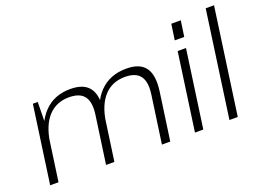

<svg xmlns="http://www.w3.org/2000/svg" viewBox="-107 -998 1703 1256"><g transform="rotate(-20 744.0 -370.0)"><path d="M878 -332Q890 -417 859.5 -458Q829 -499 754 -499Q665 -499 609.5 -439Q554 -379 537 -265L496 -201L505 -265Q524 -401 595 -474Q666 -547 781 -547Q875 -547 913 -494.5Q951 -442 936 -332L889 0H831ZM129 -540H163L160 -346L111 0H53ZM489 -332Q501 -417 470.5 -458Q440 -499 365 -499Q276 -499 220.5 -439Q165 -379 148 -265L107 -201L117 -265Q138 -402 208.5 -474.5Q279 -547 391 -547Q485 -547 523.5 -494.5Q562 -442 547 -332L500 0H442Z M1195 -540 1119 0H1061L1137 -540ZM1225 -722 1209 -612H1143L1159 -722Z M1463 -740 1359 0H1301L1405 -740Z"/></g></svg>

Font: Pathway Extreme 8pt Thin 12pt
Style: Italic
Weight: 100
Italic angle: -8°
Version: Version 1.001;gftools[0.9.26]